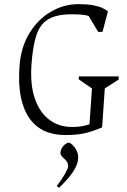

<svg xmlns="http://www.w3.org/2000/svg" viewBox="-20 -642 613 927"><path d="M295 10Q238 10 194.5 -10Q151 -30 122 -71Q93 -112 80.5 -174Q68 -236 74 -319Q80 -412 121 -480Q162 -548 225 -585Q288 -622 359 -622Q400 -622 427.5 -617Q455 -612 473 -604Q491 -596 501 -587L475 -488H454L408 -565Q394 -570 371.5 -571.5Q349 -573 326 -573Q253 -573 213 -549Q173 -525 155.5 -471.5Q138 -418 132 -331Q125 -233 148.5 -165.5Q172 -98 218.5 -63.5Q265 -29 327 -29Q354 -29 372 -32Q390 -35 412 -42L424 -215L360 -259L361 -273H553V-258L486 -215L473 -27Q436 -11 396.5 -0.5Q357 10 295 10ZM265 265 254 256Q278 225 292.5 199.5Q307 174 309 162Q309 148 303.5 139.5Q298 131 290 124Q282 117 276.5 110Q271 103 272 93Q273 82 279.5 71.5Q286 61 295 54Q304 47 311 47Q319 47 330.5 58Q342 69 350.5 86.5Q359 104 357 123Q357 138 348.5 158.5Q340 179 320 205Q300 231 265 265Z"/></svg>

Font: Ancizar Serif Light
Style: Italic
Weight: 300
Italic angle: -4°
Designer: Cesar Puertas, Viviana Monsalve, Julian Moncada, Julian Prieto, Jose Castro, Felipe Aragon, Mariel Hernandez, Sara Alarc
Version: Version 8.100